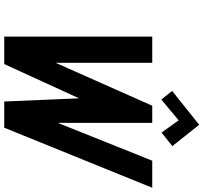

<svg xmlns="http://www.w3.org/2000/svg" viewBox="-47 -915 962 908"><g transform="rotate(90 434.0 -461.0)"><path d="M671 -795 570 -922 410 -794 451 -743 549 -825 607 -744ZM561 -700H480L277 -243V-700H153V0H283L445 -354L460 0H584L868 -700H740L561 -253Z"/></g></svg>

Font: Advent Pro
Style: Bold Italic
Weight: 700
Italic angle: -12°
Designer: VivaRado, Andreas Kalpakidis
Foundry: VivaRado, Andreas Kalpakidis
Version: Version 3.000